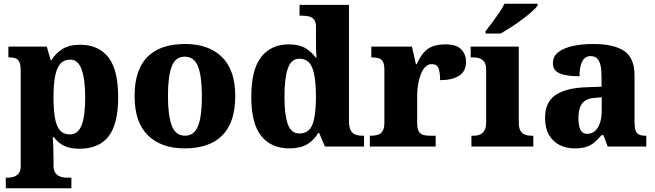

<svg xmlns="http://www.w3.org/2000/svg" viewBox="-20 -786 3515 1030"><path d="M11 224V167H24Q36 167 51.5 163Q67 159 79 145.5Q91 132 91 105V-407Q91 -439 83.5 -454Q76 -469 63 -473.5Q50 -478 32 -478H25V-536H231L252 -463H256Q277 -499 314 -522.5Q351 -546 409 -546Q509 -546 561.5 -478.5Q614 -411 614 -265Q614 -120 562 -54Q510 12 406 12Q356 12 323.5 -4Q291 -20 269 -50H263Q265 -24 266 4Q267 32 267 60V102Q267 131 279 144.5Q291 158 306.5 162.5Q322 167 333 167H363V224ZM355 -65Q398 -65 417.5 -113.5Q437 -162 437 -263Q437 -360 418 -413Q399 -466 357 -466Q322 -466 302.5 -442.5Q283 -419 275 -374Q267 -329 267 -265Q267 -197 275 -152.5Q283 -108 302 -86.5Q321 -65 355 -65Z M970 10Q845 10 773.5 -60Q702 -130 702 -271Q702 -411 770.5 -480.5Q839 -550 974 -550Q1099 -550 1170.5 -480.5Q1242 -411 1242 -271Q1242 -130 1173 -60Q1104 10 970 10ZM972 -58Q1006 -58 1026 -82Q1046 -106 1054.5 -153.5Q1063 -201 1063 -271Q1063 -376 1042.5 -429Q1022 -482 971 -482Q921 -482 901 -429Q881 -376 881 -271Q881 -166 901.5 -112Q922 -58 972 -58Z M1532 10Q1435 10 1381.5 -56.5Q1328 -123 1328 -267Q1328 -412 1381 -480Q1434 -548 1529 -548Q1585 -548 1618 -528Q1651 -508 1673 -478H1678Q1676 -501 1675.5 -532Q1675 -563 1675 -591V-643Q1675 -669 1664 -682Q1653 -695 1635 -698.5Q1617 -702 1595 -702H1587V-760H1852V-137Q1852 -106 1860.5 -88.5Q1869 -71 1885.5 -64.5Q1902 -58 1925 -58H1933V0H1723L1692 -73H1687Q1665 -34 1628 -12Q1591 10 1532 10ZM1586 -70Q1638 -70 1656.5 -119Q1675 -168 1675 -269Q1675 -366 1656.5 -418.5Q1638 -471 1586 -471Q1542 -471 1524 -418.5Q1506 -366 1506 -268Q1506 -169 1524 -119.5Q1542 -70 1586 -70Z M1964 0V-58H1969Q1992 -58 2008 -63Q2024 -68 2033 -83.5Q2042 -99 2042 -130V-410Q2042 -440 2034.5 -454.5Q2027 -469 2012 -473.5Q1997 -478 1975 -478H1972V-536H2190L2211 -442H2216Q2232 -479 2252.5 -503Q2273 -527 2301.5 -537.5Q2330 -548 2370 -548Q2428 -548 2454 -521.5Q2480 -495 2480 -454Q2480 -403 2442.5 -379.5Q2405 -356 2341 -356Q2341 -397 2332.5 -419.5Q2324 -442 2296 -442Q2276 -442 2261.5 -427Q2247 -412 2237.5 -387.5Q2228 -363 2223 -334Q2218 -305 2218 -276V-125Q2218 -96 2226.5 -81.5Q2235 -67 2250 -62.5Q2265 -58 2283 -58H2317V0Z M2509 0V-58H2521Q2541 -58 2555.5 -64.5Q2570 -71 2579 -86.5Q2588 -102 2588 -130V-412Q2588 -438 2579 -452Q2570 -466 2555 -472Q2540 -478 2521 -478H2505V-536H2763V-128Q2763 -101 2771.5 -85.5Q2780 -70 2795.5 -64Q2811 -58 2830 -58H2841V0ZM2585 -619Q2600 -638 2619.5 -664Q2639 -690 2657.5 -717Q2676 -744 2686 -766H2864V-756Q2855 -743 2832.5 -723Q2810 -703 2780.5 -681Q2751 -659 2720.5 -639.5Q2690 -620 2666 -606H2585Z M3061 10Q3018 10 2982 -8Q2946 -26 2925 -62.5Q2904 -99 2904 -154Q2904 -237 2959 -275.5Q3014 -314 3126 -318L3207 -321V-375Q3207 -411 3201.5 -435.5Q3196 -460 3183 -472.5Q3170 -485 3148 -485Q3128 -485 3115 -472.5Q3102 -460 3095.5 -436Q3089 -412 3089 -377Q3016 -377 2981 -393Q2946 -409 2946 -446Q2946 -484 2975.5 -506.5Q3005 -529 3054 -539.5Q3103 -550 3162 -550Q3273 -550 3328.5 -512.5Q3384 -475 3384 -382V-128Q3384 -101 3389.5 -85.5Q3395 -70 3408 -64Q3421 -58 3443 -58H3447V0H3240L3217 -61H3207Q3185 -35 3165.5 -19.5Q3146 -4 3122 3Q3098 10 3061 10ZM3130 -68Q3154 -68 3171.5 -83Q3189 -98 3198.5 -126Q3208 -154 3208 -191V-264L3171 -261Q3138 -259 3119 -246Q3100 -233 3091.5 -209.5Q3083 -186 3083 -151Q3083 -124 3088 -105Q3093 -86 3103.5 -77Q3114 -68 3130 -68Z"/></svg>

Font: Noto Rashi Hebrew ExtraBold
Style: Regular
Weight: 800
Version: Version 1.006